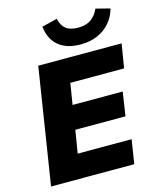

<svg xmlns="http://www.w3.org/2000/svg" viewBox="-135 -1036 922 1128"><g transform="rotate(-15 325.5 -471.5)"><path d="M33 0 144 -705H651L627 -559H300L279 -430H584L562 -285H257L234 -146H562L539 0ZM418 -761Q357 -761 316 -781.5Q275 -802 253 -838Q231 -874 227 -920L320 -943Q330 -900 355.5 -880Q381 -860 429 -860Q478 -860 508 -881.5Q538 -903 555 -942L641 -920Q628 -872 597 -836Q566 -800 520.5 -780.5Q475 -761 418 -761Z"/></g></svg>

Font: Nunito Sans 10pt Black
Style: Italic
Weight: 900
Italic angle: -9°
Designer: Vernon Adams
Foundry: Vernon Adams
Version: Version 3.101;gftools[0.9.27]